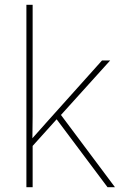

<svg xmlns="http://www.w3.org/2000/svg" viewBox="-20 -780 499 800"><path d="M116 -385Q116 -337 116 -294Q116 -251 115 -204Q132 -223 144 -236.5Q156 -250 172 -268L405 -528H439L234 -301L459 0H428L216 -283L116 -172V0H90V-760H116Z"/></svg>

Font: Noto Sans Cherokee Thin
Style: Regular
Weight: 100
Designer: Monotype Design Team
Foundry: Monotype Imaging Inc.
Version: Version 2.001; ttfautohint (v1.8.4.7-5d5b)